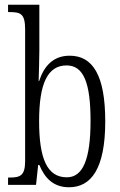

<svg xmlns="http://www.w3.org/2000/svg" viewBox="-20 -780 508 810"><path d="M271 10C364 10 424 -67 424 -268C424 -463 371 -545 274 -545C205 -545 166 -502 145 -438H143C144 -474 146 -533 146 -569V-760H14V-729H21C67 -729 86 -722 86 -656V-101C86 -40 66 -31 22 -31H14V0H132L141 -84H146C169 -28 206 10 271 10ZM262 -32C179 -32 145 -110 145 -269C145 -428 181 -504 261 -504C333 -504 362 -430 362 -270C362 -106 329 -32 262 -32Z"/></svg>

Font: Noto Serif Hebrew ExtraCondensed Light
Style: Regular
Weight: 300
Width: 2
Designer: Monotype Design Team
Foundry: Monotype Imaging Inc.
Version: Version 2.004